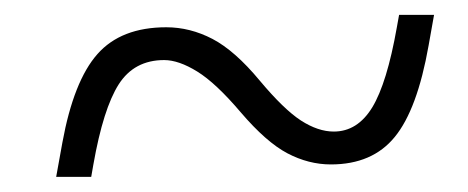

<svg xmlns="http://www.w3.org/2000/svg" viewBox="-20 -474 626 257"><path d="M55.2 -237.3 63.5 -283.2Q78.6 -365.7 110.4 -401.6Q142.1 -437.5 202.6 -437.5Q234.4 -437.5 264.4 -421.9Q294.4 -406.2 327.6 -366.2Q359.9 -327.6 382.8 -312.7Q405.8 -297.9 426.8 -297.9Q458.5 -297.9 478.3 -330.3Q498 -362.8 511.2 -437.5L514.2 -454.1H561L553.7 -413.1Q538.6 -327.6 508.5 -290.8Q478.5 -253.9 422.9 -253.9Q393.1 -253.9 364.7 -268.8Q336.4 -283.7 302.2 -323.7Q269 -362.8 244.1 -378.2Q219.2 -393.6 199.7 -393.6Q159.7 -393.6 138.9 -361.1Q118.2 -328.6 105 -253.9L102.1 -237.3Z"/></svg>

Font: Cascadia Mono NF ExtraLight
Style: Italic
Weight: 200
Italic angle: -10°
Monospace: yes
Designer: Aaron Bell
Foundry: Saja Typeworks
Version: Version 2404.023; ttfautohint (v1.8.4)